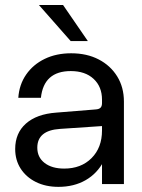

<svg xmlns="http://www.w3.org/2000/svg" viewBox="-20 -720 557 751"><path d="M132.1 -700.5 256.4 -559.5H323.5L226.6 -700.5ZM464.7 -322.6Q464.7 -378.4 438.5 -421Q412.2 -463.6 365.9 -487.6Q319.6 -511.6 258.4 -511.6Q200.2 -511.6 154.9 -489.7Q109.6 -467.7 82.4 -428.5Q55.1 -389.2 51.6 -337.4H140Q151.2 -442 256.9 -442Q313.3 -442 346.1 -411.5Q379 -381 379 -330V0H464.7ZM411.5 -207.3 379 -209.9Q379 -142.6 338.2 -101.6Q297.4 -60.6 231 -60.6Q182.9 -60.6 154.4 -82.7Q125.9 -104.7 125.9 -142.4Q125.9 -209.8 214.5 -215.8L380.8 -227L379 -316.6Q379 -304.5 373.1 -298.6Q367.3 -292.7 353.4 -291.9L199.9 -279.5Q123.4 -273.9 81.4 -236.6Q39.4 -199.4 39.4 -137.1Q39.4 -93.7 60.9 -60.3Q82.5 -26.9 120.6 -8Q158.8 10.9 208.6 10.9Q269.1 10.9 314.9 -15.3Q360.6 -41.5 386.1 -90.4Q411.5 -139.3 411.5 -207.3Z"/></svg>

Font: Overused Grotesk Light
Style: Regular
Weight: 300
Designer: RandomMaerks
Version: Version 0.005